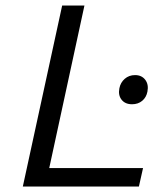

<svg xmlns="http://www.w3.org/2000/svg" viewBox="-20 -678 596 698"><path d="M287 -658 159 -67H500L485 0H63L206 -658ZM471 -405Q495 -405 508 -388Q521 -371 516 -345Q512 -324 497 -311.5Q482 -299 460 -299Q435 -299 422 -315.5Q409 -332 414 -357Q418 -378 433.5 -391.5Q449 -405 471 -405Z"/></svg>

Font: EauTestInfant Medium
Style: Italic
Weight: 500
Italic angle: -12°
Designer: Christian Thalmann (Catharsis Fonts)
Version: Version 0.001;PS 000.001;hotconv 1.0.88;makeotf.lib2.5.64775